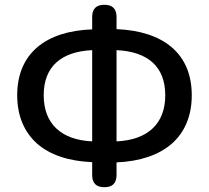

<svg xmlns="http://www.w3.org/2000/svg" viewBox="-20 -770 874 804"><path d="M136 -168C190 -121 268 -95 366 -91V-37C366 -3 383 14 417 14C451 14 468 -3 468 -37V-90C566 -94 645 -121 699 -168C753 -215 783 -284 783 -371C783 -546 664 -640 468 -648V-699C468 -733 451 -750 417 -750C383 -750 366 -733 366 -699V-647C170 -640 52 -545 52 -371C52 -284 82 -216 136 -168ZM366 -273V-178C236 -184 163 -252 163 -371C163 -491 236 -554 366 -560V-369ZM468 -464V-560C599 -554 672 -491 672 -371C672 -252 599 -184 468 -178V-369Z"/></svg>

Font: GenSenRounded2 TW M
Style: Regular
Weight: 500
Version: Version 2.100;PS 2.1;hotconv 16.6.51;makeotf.lib2.5.65220 DE